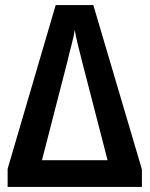

<svg xmlns="http://www.w3.org/2000/svg" viewBox="-20 -735 588 755"><path d="M10 0V-71L199 -715H347L538 -69V0ZM145 -105H403L302 -496Q295 -524 286.5 -558Q278 -592 274 -617Q270 -591 261 -557.5Q252 -524 246 -497Z"/></svg>

Font: Noto Sans Condensed SemiBold
Style: Regular
Weight: 600
Width: 3
Designer: Monotype Design Team
Foundry: Monotype Imaging Inc.
Version: Version 2.013; ttfautohint (v1.8.4.7-5d5b)